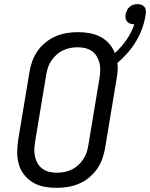

<svg xmlns="http://www.w3.org/2000/svg" viewBox="-20 -898 724 926"><path d="M254 8Q223 8 193.5 2.5Q164 -3 139.5 -17.5Q115 -32 97 -54.5Q79 -77 71 -105Q63 -133 63 -163.5Q63 -194 68 -225L122 -550Q126 -576 135.5 -602.5Q145 -629 161 -652Q177 -675 200 -693.5Q223 -712 248.5 -723Q274 -734 301.5 -738.5Q329 -743 355 -743Q384 -743 412 -738Q440 -733 464 -720.5Q488 -708 506 -688Q524 -668 534 -642Q566 -671 590.5 -706.5Q615 -742 628 -781H626Q616 -781 607.5 -784Q599 -787 593 -794Q587 -801 585.5 -810.5Q584 -820 586 -829Q588 -839 592.5 -848.5Q597 -858 605 -865Q613 -872 623 -875Q633 -878 643 -878Q653 -878 662.5 -874.5Q672 -871 677.5 -863.5Q683 -856 683.5 -845.5Q684 -835 682 -825Q677 -792 665.5 -760.5Q654 -729 636.5 -699.5Q619 -670 596 -643.5Q573 -617 546 -594Q549 -574 547 -553Q545 -532 541 -510L487 -185Q483 -159 473.5 -132.5Q464 -106 448 -83Q432 -60 409.5 -41.5Q387 -23 361 -12Q335 -1 307.5 3.5Q280 8 254 8ZM254 -65Q272 -65 290.5 -68.5Q309 -72 325.5 -80Q342 -88 356 -100.5Q370 -113 381 -129Q392 -145 397.5 -162Q403 -179 406 -197L460 -522Q463 -541 463.5 -559.5Q464 -578 459.5 -595.5Q455 -613 446 -627.5Q437 -642 422.5 -652Q408 -662 390.5 -666Q373 -670 355 -670Q337 -670 318.5 -666.5Q300 -663 283.5 -655Q267 -647 253 -634.5Q239 -622 228 -606Q217 -590 211.5 -573Q206 -556 203 -538L149 -213Q146 -194 145.5 -175.5Q145 -157 149.5 -139.5Q154 -122 163 -107.5Q172 -93 186.5 -83Q201 -73 218.5 -69Q236 -65 254 -65Z"/></svg>

Font: Iosevka Plex Etoile
Style: Italic
Weight: 400
Italic angle: -9°
Designer: Belleve Invis
Foundry: Belleve Invis
Version: Version 25.1.1; ttfautohint (v1.8.4)